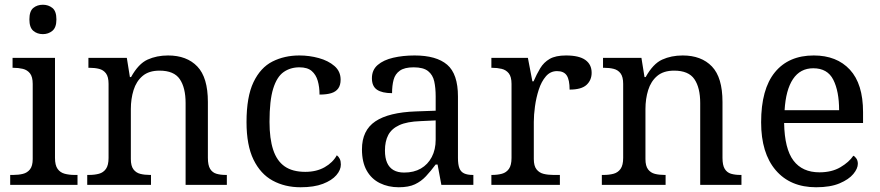

<svg xmlns="http://www.w3.org/2000/svg" viewBox="-20 -780 3711 810"><path d="M23 0V-42H36Q58 -42 76.5 -46.5Q95 -51 106.5 -65.5Q118 -80 118 -109V-426Q118 -456 106.5 -470.5Q95 -485 76.5 -489.5Q58 -494 36 -494H33V-536H212V-114Q212 -83 223 -67.5Q234 -52 253 -47Q272 -42 294 -42H307V0ZM161 -636Q137 -636 120.5 -650Q104 -664 104 -698Q104 -733 120.5 -746.5Q137 -760 161 -760Q184 -760 201 -746.5Q218 -733 218 -698Q218 -664 201 -650Q184 -636 161 -636Z M348 0V-42H356Q379 -42 397.5 -47Q416 -52 427 -67.5Q438 -83 438 -114V-426Q438 -456 427 -470.5Q416 -485 398 -489.5Q380 -494 358 -494H353V-536H515L528 -455H533Q564 -511 602.5 -528.5Q641 -546 689 -546Q768 -546 812.5 -499.5Q857 -453 857 -350V-114Q857 -83 866.5 -67.5Q876 -52 893 -47Q910 -42 932 -42H937V0H763V-345Q763 -410 738.5 -446Q714 -482 653 -482Q608 -482 581.5 -459.5Q555 -437 543.5 -400Q532 -363 532 -320V-109Q532 -80 543 -65.5Q554 -51 572 -46.5Q590 -42 612 -42H617V0Z M1248 10Q1182 10 1130.5 -18Q1079 -46 1049.5 -106.5Q1020 -167 1020 -265Q1020 -372 1049.5 -433.5Q1079 -495 1129.5 -520.5Q1180 -546 1243 -546Q1285 -546 1325 -535Q1365 -524 1391 -501.5Q1417 -479 1417 -444Q1417 -421 1407 -407Q1397 -393 1377.5 -387Q1358 -381 1328 -381Q1328 -413 1320.5 -439Q1313 -465 1295 -480.5Q1277 -496 1243 -496Q1205 -496 1176.5 -476Q1148 -456 1132.5 -406Q1117 -356 1117 -266Q1117 -195 1132.5 -148Q1148 -101 1181 -78Q1214 -55 1268 -55Q1315 -55 1349.5 -74.5Q1384 -94 1401 -125Q1409 -119 1413.5 -109.5Q1418 -100 1418 -86Q1418 -63 1399 -41Q1380 -19 1342.5 -4.5Q1305 10 1248 10Z M1662 10Q1618 10 1582.5 -7.5Q1547 -25 1527 -60.5Q1507 -96 1507 -150Q1507 -230 1563.5 -268Q1620 -306 1735 -310L1818 -313V-373Q1818 -409 1812 -436.5Q1806 -464 1786 -480Q1766 -496 1725 -496Q1687 -496 1667 -482Q1647 -468 1640.5 -443.5Q1634 -419 1634 -387Q1592 -387 1570.5 -401.5Q1549 -416 1549 -450Q1549 -485 1573.5 -506Q1598 -527 1639 -536.5Q1680 -546 1729 -546Q1821 -546 1866.5 -507Q1912 -468 1912 -373V-114Q1912 -86 1918 -70.5Q1924 -55 1938 -48.5Q1952 -42 1974 -42H1977V0H1842L1826 -86H1818Q1797 -58 1777 -36.5Q1757 -15 1730.5 -2.5Q1704 10 1662 10ZM1685 -52Q1726 -52 1755.5 -69Q1785 -86 1801.5 -117.5Q1818 -149 1818 -191V-272L1754 -269Q1697 -267 1664.5 -252Q1632 -237 1618 -210.5Q1604 -184 1604 -145Q1604 -114 1613 -93.5Q1622 -73 1640 -62.5Q1658 -52 1685 -52Z M2053 0V-42H2056Q2079 -42 2097.5 -47Q2116 -52 2127 -67.5Q2138 -83 2138 -114V-426Q2138 -456 2126.5 -470.5Q2115 -485 2096.5 -489.5Q2078 -494 2056 -494H2053V-536H2207L2226 -437H2231Q2244 -467 2259 -492Q2274 -517 2299 -531.5Q2324 -546 2368 -546Q2423 -546 2449.5 -527Q2476 -508 2476 -473Q2476 -442 2454.5 -422Q2433 -402 2383 -402Q2383 -443 2371 -461.5Q2359 -480 2330 -480Q2302 -480 2283 -458Q2264 -436 2253 -402Q2242 -368 2237 -331.5Q2232 -295 2232 -266V-109Q2232 -80 2243.5 -65.5Q2255 -51 2273.5 -46.5Q2292 -42 2314 -42H2342V0Z M2519 0V-42H2527Q2550 -42 2568.5 -47Q2587 -52 2598 -67.5Q2609 -83 2609 -114V-426Q2609 -456 2598 -470.5Q2587 -485 2569 -489.5Q2551 -494 2529 -494H2524V-536H2686L2699 -455H2704Q2735 -511 2773.5 -528.5Q2812 -546 2860 -546Q2939 -546 2983.5 -499.5Q3028 -453 3028 -350V-114Q3028 -83 3037.5 -67.5Q3047 -52 3064 -47Q3081 -42 3103 -42H3108V0H2934V-345Q2934 -410 2909.5 -446Q2885 -482 2824 -482Q2779 -482 2752.5 -459.5Q2726 -437 2714.5 -400Q2703 -363 2703 -320V-109Q2703 -80 2714 -65.5Q2725 -51 2743 -46.5Q2761 -42 2783 -42H2788V0Z M3423 10Q3314 10 3252.5 -62Q3191 -134 3191 -264Q3191 -404 3249 -475Q3307 -546 3413 -546Q3510 -546 3565.5 -486Q3621 -426 3621 -307V-261H3288Q3290 -152 3327.5 -102.5Q3365 -53 3437 -53Q3489 -53 3525.5 -74.5Q3562 -96 3580 -123Q3587 -120 3593 -111Q3599 -102 3599 -89Q3599 -69 3580 -46Q3561 -23 3522 -6.5Q3483 10 3423 10ZM3520 -315Q3520 -395 3495.5 -443.5Q3471 -492 3411 -492Q3356 -492 3325.5 -446.5Q3295 -401 3290 -315Z"/></svg>

Font: Noto Serif Telugu
Style: Regular
Weight: 400
Designer: Jelle Bosma - Monotype Design Team
Foundry: Monotype Imaging Inc.
Version: Version 2.003